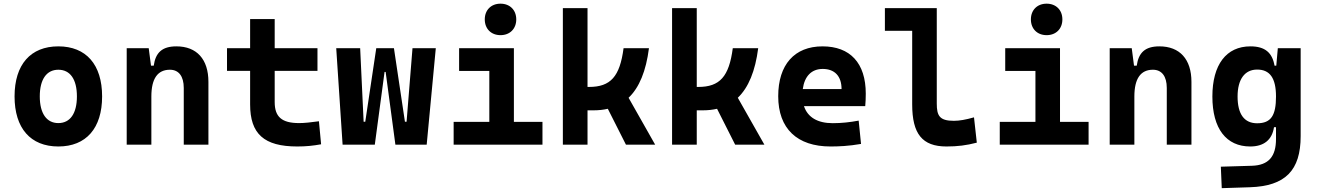

<svg xmlns="http://www.w3.org/2000/svg" viewBox="-20 -776 7071 1030"><path d="M293 9.8C441.9 9.8 527.8 -87.9 527.8 -258.8C527.8 -429.7 441.9 -527.3 293 -527.3C144 -527.3 58.1 -429.7 58.1 -258.8C58.1 -87.9 144 9.8 293 9.8ZM293 -115.7C230 -115.7 193.4 -167.5 193.4 -258.8C193.4 -350.6 230 -401.9 293 -401.9C356.4 -401.9 392.6 -350.6 392.6 -258.8C392.6 -167.5 356.4 -115.7 293 -115.7Z M965.8 0H1098.1V-336.9C1098.1 -458 1035.6 -527.3 926.3 -527.3C849.1 -527.3 814.5 -493.2 804.7 -423.8H790L777.8 -517.6H659.7V0H792V-258.3C792 -354.5 825.7 -401.9 891.6 -401.9C939 -401.9 965.8 -366.7 965.8 -304.2Z M1574.7 9.8C1621.1 9.8 1659.7 5.9 1702.6 -2L1690.9 -125.5C1647 -119.6 1614.3 -115.7 1584.5 -115.7C1491.2 -115.7 1453.6 -149.4 1453.6 -228.5V-396H1683.1V-517.6H1453.6V-673.8H1321.8V-517.6H1197.8V-396H1321.8V-215.8C1321.8 -58.1 1396 9.8 1574.7 9.8Z M2101.1 0H2269L2317.9 -517.6H2192.9L2161.1 -123H2152.3L2093.3 -517.6H1998.5L1939.5 -123H1930.7L1912.1 -517.6H1783.7L1817.9 0H1990.7L2043 -390.1H2048.8Z M2413.6 0H2890.1V-122.1H2736.8V-517.6H2442.9V-395.5H2605V-122.1H2413.6ZM2665 -587.4C2715.3 -587.4 2749.5 -621.6 2749.5 -671.9C2749.5 -722.2 2715.3 -756.3 2665 -756.3C2614.7 -756.3 2580.6 -722.2 2580.6 -671.9C2580.6 -621.6 2614.7 -587.4 2665 -587.4Z M2999.5 0H3131.8V-184.1H3164.1C3191.4 -184.1 3217.3 -187 3240.7 -192.4L3337.9 0H3494.6L3352.1 -251.5C3409.7 -306.6 3445.8 -395 3461.4 -517.6H3325.2C3305.2 -365.2 3255.9 -309.6 3139.6 -309.6H3131.8V-732.4H2999.5Z M3585.4 0H3717.8V-184.1H3750C3777.3 -184.1 3803.2 -187 3826.7 -192.4L3923.8 0H4080.6L3938 -251.5C3995.6 -306.6 4031.7 -395 4047.4 -517.6H3911.1C3891.1 -365.2 3841.8 -309.6 3725.6 -309.6H3717.8V-732.4H3585.4Z M4435.5 9.8C4477.5 9.8 4532.7 7.8 4599.1 -3.9L4586.4 -128.9C4539.1 -120.1 4494.1 -115.2 4447.3 -115.2C4366.2 -115.2 4313 -146.5 4293 -206.5H4621.6C4623.5 -227.5 4624.5 -249 4624.5 -273.4C4624.5 -438.5 4540 -527.3 4392.6 -527.3C4241.7 -527.3 4154.8 -428.7 4154.8 -259.8C4154.8 -85.9 4256.3 9.8 4435.5 9.8ZM4286.6 -298.3C4295.9 -367.7 4334 -406.2 4393.6 -406.2C4457 -406.2 4494.6 -368.2 4494.6 -298.3Z M5057.6 9.8C5116.2 9.8 5164.6 3.9 5220.2 -10.7L5205.1 -146.5C5160.2 -133.8 5127.4 -127.9 5096.7 -127.9C5019.5 -127.9 5005.4 -155.8 5005.4 -220.7V-732.4H4727.1V-610.8H4873.5V-215.8C4873.5 -58.1 4927.2 9.8 5057.6 9.8Z M5343.3 0H5819.8V-122.1H5666.5V-517.6H5372.6V-395.5H5534.7V-122.1H5343.3ZM5594.7 -587.4C5645 -587.4 5679.2 -621.6 5679.2 -671.9C5679.2 -722.2 5645 -756.3 5594.7 -756.3C5544.4 -756.3 5510.3 -722.2 5510.3 -671.9C5510.3 -621.6 5544.4 -587.4 5594.7 -587.4Z M6239.3 0H6371.6V-336.9C6371.6 -458 6309.1 -527.3 6199.7 -527.3C6122.6 -527.3 6087.9 -493.2 6078.1 -423.8H6063.5L6051.3 -517.6H5933.1V0H6065.4V-258.3C6065.4 -354.5 6099.1 -401.9 6165 -401.9C6212.4 -401.9 6239.3 -366.7 6239.3 -304.2Z M6534.2 233.4 6685.5 228.5C6875 222.2 6957.5 138.7 6957.5 -45.9V-517.6H6835L6826.7 -423.8H6817.4C6805.2 -493.2 6766.6 -527.3 6688 -527.3C6558.6 -527.3 6483.9 -429.2 6483.9 -258.3C6483.9 -85.4 6558.6 9.8 6687 9.8C6759.3 9.8 6804.2 -24.9 6814.5 -93.8H6825.2V-30.3C6825.2 63 6786.1 110.8 6695.3 113.3L6529.3 118.2ZM6825.2 -258.3C6825.2 -157.7 6799.3 -114.7 6724.1 -114.7C6655.3 -114.7 6619.1 -163.1 6619.1 -258.3C6619.1 -350.1 6657.2 -402.8 6724.1 -402.8C6791.5 -402.8 6825.2 -358.4 6825.2 -258.3Z"/></svg>

Font: CaskaydiaCove Nerd Font
Style: Bold
Weight: 700
Designer: Aaron Bell
Foundry: Saja Typeworks
Version: Version 2111.1;Nerd Fonts 2.3.0